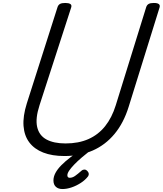

<svg xmlns="http://www.w3.org/2000/svg" viewBox="-20 -1035 1099 1297"><path d="M415 19Q332 19 272 -4.5Q212 -28 178 -73Q144 -118 139 -184Q134 -250 161 -336L369 -988Q374 -1002 385.5 -1008.5Q397 -1015 421 -1015Q444 -1015 455 -1008Q466 -1001 461 -985L247 -324Q218 -235 231 -177.5Q244 -120 293.5 -93Q343 -66 423 -66Q511 -66 577.5 -95.5Q644 -125 690 -182.5Q736 -240 762 -324L968 -988Q973 -1002 984.5 -1008.5Q996 -1015 1019 -1015Q1067 -1015 1058 -985L849 -313Q815 -204 753.5 -130Q692 -56 607 -18.5Q522 19 415 19ZM402 242Q374 242 357.5 227Q341 212 341 184Q341 159 354.5 133.5Q368 108 394 81.5Q420 55 457.5 26.5Q495 -2 542 -35L602 -33V-28Q565 1 534 27.5Q503 54 481 77Q459 100 447 118Q435 136 435 149Q435 158 439.5 162Q444 166 451 166Q469 166 487 153.5Q505 141 532 117Q537 112 548 110.5Q559 109 570 120Q578 128 579.5 137.5Q581 147 575 156Q556 181 526 200.5Q496 220 463.5 231Q431 242 402 242Z"/></svg>

Font: Playwrite US Trad
Style: Regular
Weight: 400
Designer: Veronika Burian, José Scaglione
Foundry: TypeTogether
Version: Version 1.002